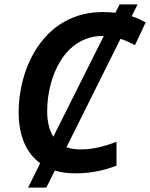

<svg xmlns="http://www.w3.org/2000/svg" viewBox="-20 -780 684 875"><path d="M108 75H191L230 -3C258 6 289 10 324 10C406 10 466 -8 511 -25V-134C457 -113 403 -99 348 -99C324 -99 302 -102 283 -109L529 -603C553 -596 574 -585 595 -574L644 -678C623 -689 602 -699 580 -706L607 -760H525L506 -722C488 -724 469 -725 448 -725C185 -725 65 -479 65 -267C65 -163 99 -83 163 -36ZM195 -273C195 -428 273 -616 448 -616H453L223 -157C205 -186 195 -225 195 -273Z"/></svg>

Font: Noto Sans SemiBold
Style: Italic
Weight: 600
Italic angle: -12°
Designer: Monotype Design Team
Foundry: Monotype Imaging Inc.
Version: Version 2.013